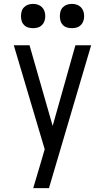

<svg xmlns="http://www.w3.org/2000/svg" viewBox="-20 -753 540 988"><path d="M151 215Q160 185 169 154.5Q178 124 187 94L210 15L51 -520H132L251 -105L368 -520H449L232 215ZM350 -608Q337 -608 325 -611.5Q313 -615 304 -624Q295 -633 291.5 -645Q288 -657 288 -670Q288 -683 291.5 -695Q295 -707 304 -716Q313 -725 325 -729Q337 -733 350 -733Q363 -733 375 -729Q387 -725 396 -716Q405 -707 409 -695Q413 -683 413 -670Q413 -657 409 -645Q405 -633 396 -624Q387 -615 375 -611.5Q363 -608 350 -608ZM150 -608Q137 -608 125 -611.5Q113 -615 104 -624Q95 -633 91.5 -645Q88 -657 88 -670Q88 -683 91.5 -695Q95 -707 104 -716Q113 -725 125 -729Q137 -733 150 -733Q163 -733 175 -729Q187 -725 196 -716Q205 -707 209 -695Q213 -683 213 -670Q213 -657 209 -645Q205 -633 196 -624Q187 -615 175 -611.5Q163 -608 150 -608Z"/></svg>

Font: Iosevka www.saffi
Style: Regular
Weight: 400
Monospace: yes
Designer: Belleve Invis
Foundry: Belleve Invis
Version: Version 22.0.2; ttfautohint (v1.8.3)